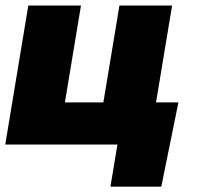

<svg xmlns="http://www.w3.org/2000/svg" viewBox="-20 -536 738 712"><path d="M-0.5 0 85 -515.6H280.3L220.7 -156.2H363.3L422.9 -515.6H618.2L532.7 0ZM389.6 156.2 415.5 0H368.7L394.5 -156.2H641.6L578.1 156.2Z"/></svg>

Font: Inter Display Black
Style: Italic
Weight: 900
Italic angle: -9.39999°
Designer: Rasmus Andersson
Foundry: rsms
Version: Version 4.000;git-a52131595